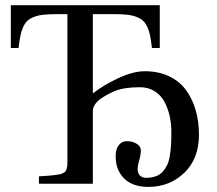

<svg xmlns="http://www.w3.org/2000/svg" viewBox="-20 -712 842 744"><path d="M22 -525.9V-691.9H599.1V-525.9H568.8Q565.4 -554.7 561.8 -573.5Q558.1 -592.3 550.5 -608.2Q543 -624 533.2 -632.6Q523.4 -641.1 507.1 -647.2Q490.7 -653.3 470 -655.3Q449.2 -657.2 418.9 -657.2H339.8V-350.1Q380.9 -382.3 438.5 -409.2Q496.1 -436 541 -436Q594.2 -436 635.5 -416.3Q676.8 -396.5 701.4 -362.1Q726.1 -327.6 738.5 -284.2Q751 -240.7 751 -189.9Q751 -97.2 694.3 -42.5Q637.7 12.2 555.2 12.2Q493.2 12.2 460.7 -20.8Q428.2 -53.7 428.2 -106Q428.2 -134.8 440.4 -149.9Q452.6 -165 471.2 -165Q493.7 -165 509.8 -154.8Q525.9 -144.5 525.9 -129.9Q525.9 -113.8 519.5 -91.1Q513.2 -68.4 513.2 -59.1Q513.2 -40.5 522.5 -31.7Q531.7 -22.9 544.9 -22.9Q566.9 -22.9 583.3 -28.8Q599.6 -34.7 610.4 -46.6Q621.1 -58.6 627.9 -73Q634.8 -87.4 638.2 -109.1Q641.6 -130.9 642.8 -151.4Q644 -171.9 644 -200.2Q644 -232.4 637.5 -262.2Q630.9 -292 617.2 -317.6Q603.5 -343.3 579.1 -358.6Q554.7 -374 522.9 -374Q462.4 -374 426.8 -359.9Q414.6 -355 402.1 -348.6Q389.6 -342.3 374.3 -332.3Q358.9 -322.3 349.4 -309.1Q339.8 -295.9 339.8 -282.2V0H130.9V-28.8Q154.3 -30.3 166.5 -31Q178.7 -31.7 192.9 -33.7Q207 -35.6 212.9 -36.9Q218.8 -38.1 225.8 -42Q232.9 -45.9 234.9 -49.3Q236.8 -52.7 238.8 -60.1Q240.7 -67.4 241 -74Q241.2 -80.6 241.2 -92.8V-657.2H202.1Q171.9 -657.2 151.1 -655.3Q130.4 -653.3 113.8 -647.2Q97.2 -641.1 87.4 -632.6Q77.6 -624 70.3 -608.2Q63 -592.3 59.1 -573.5Q55.2 -554.7 51.8 -525.9Z"/></svg>

Font: Heuristica
Style: Regular
Weight: 400
Version: Version 1.0.2